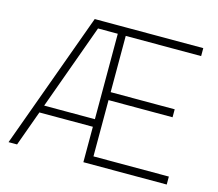

<svg xmlns="http://www.w3.org/2000/svg" viewBox="-102 -849 1110 979"><g transform="rotate(15 452.5 -360.0)"><path d="M415 0H855V-42H457V-339H795V-381H457V-678H855V-720H415ZM439.5 -720H282L20 0H65L319 -701L294.5 -678H439.5ZM120 -187H443V-227H120Z"/></g></svg>

Font: Vela Sans GX ExtLt
Style: Regular
Weight: 200
Designer: Principal design: Mikhail Sharanda - project Manrope.
Design modification: Ravid Balaliev
Foundry: Mikhail Sharanda
Version: Version 1.001